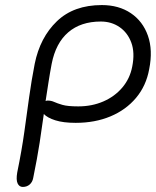

<svg xmlns="http://www.w3.org/2000/svg" viewBox="-20 -728 615 758"><path d="M70 10Q56 10 49.5 -4Q43 -18 48 -47Q66 -135 76 -207Q86 -279 95 -344Q104 -409 117 -476Q138 -580 204.5 -644Q271 -708 382 -708Q449 -708 496.5 -676Q544 -644 564 -587Q584 -530 569 -455Q557 -389 517 -341.5Q477 -294 416 -268.5Q355 -243 279 -243Q230 -243 198.5 -253Q167 -263 153 -278Q146 -226 136.5 -164.5Q127 -103 111 -25Q108 -9 97 0.5Q86 10 70 10ZM168 -331Q182 -331 194 -325.5Q206 -320 226.5 -314Q247 -308 289 -308Q343 -308 388 -327.5Q433 -347 463 -382.5Q493 -418 502 -465Q513 -520 498.5 -559.5Q484 -599 452 -621Q420 -643 378 -643Q299 -643 249.5 -600.5Q200 -558 184 -476Q177 -439 171.5 -403.5Q166 -368 160 -329Q164 -331 168 -331Z"/></svg>

Font: Shantell Sans Normal
Style: Italic
Weight: 300
Italic angle: -11.31°
Designer: Stephen Nixon, Anya Danilova, Shantell Martin
Foundry: Arrow Type
Version: Version 1.008;[a672d596b]